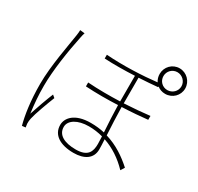

<svg xmlns="http://www.w3.org/2000/svg" viewBox="-182 -1066 1364 1323"><g transform="rotate(30 500.0 -404.5)"><path d="M396 -99C396 -152 458 -189 545 -189C583 -189 620 -184 657 -174C658 -148 659 -128 659 -114C659 -55 642 -5 545 -5C454 -5 396 -36 396 -99ZM198 -729 161 -733C161 -722 160 -708 157 -689C144 -601 107 -418 107 -275C107 -140 123 -35 143 39L171 36C170 29 168 17 167 8C166 -5 168 -21 171 -35C180 -78 219 -183 241 -238L221 -255C201 -207 169 -118 151 -62C141 -140 136 -198 136 -276C136 -400 162 -566 187 -685C190 -703 194 -716 198 -729ZM816 -746C816 -785 847 -817 887 -817C926 -817 959 -785 959 -746C959 -706 926 -675 887 -675C847 -675 816 -706 816 -746ZM786 -746C786 -724 792 -705 803 -688C693 -675 536 -668 405 -678V-648C481 -644 566 -645 645 -649V-445C562 -442 473 -442 389 -448V-417C472 -412 561 -412 645 -416C646 -351 651 -268 655 -204C621 -212 584 -216 545 -216C415 -216 368 -152 368 -99C368 -19 438 23 543 23C628 23 686 -13 686 -87C686 -106 685 -134 683 -166C757 -141 825 -96 883 -35L902 -66C841 -121 770 -170 682 -196C678 -266 674 -349 673 -417C749 -420 820 -426 876 -432V-463C818 -456 748 -450 673 -446V-650C729 -653 781 -657 823 -661V-667C840 -653 862 -645 887 -645C943 -645 989 -689 989 -746C989 -802 943 -848 887 -848C830 -848 786 -802 786 -746Z"/></g></svg>

Font: Source Han Sans JP ExtraLight
Style: Regular
Weight: 250
Designer: Ryoko NISHIZUKA 西塚涼子 (kana, bopomofo & ideographs); Paul D. Hunt (Latin, Greek & Cyrillic); Sandoll Communications 산돌커뮤니
Foundry: Adobe
Version: Version 2.001;hotconv 1.0.107;makeotfexe 2.5.65593